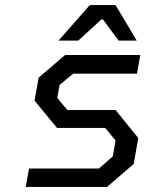

<svg xmlns="http://www.w3.org/2000/svg" viewBox="-20 -741 591 761"><path d="M212 -580 336 -721H438L522 -580H450L388 -664H382L290 -580ZM82 0 95 -73H372L427 -121L438 -184L397 -234H206L117 -342L133 -433L238 -523H536L523 -449H270L216 -404L207 -353L247 -305H438L528 -194L510 -91L404 0Z"/></svg>

Font: Tomorrow
Style: Italic
Weight: 400
Italic angle: -10°
Designer: Tony de Marco, Monica Rizzolli
Foundry: Just in Type
Version: Version 2.002